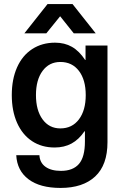

<svg xmlns="http://www.w3.org/2000/svg" viewBox="-20 -732 622 945"><path d="M399 -437H401V-508H509V-32Q509 80 448.5 136.5Q388 193 278 193Q177 193 120.5 150.5Q64 108 60 32H174Q176 69 204 89Q232 109 280 109Q339 109 368.5 75Q398 41 398 -36V-86H396Q368 -45 332 -25.5Q296 -6 249 -6Q185 -6 137.5 -37.5Q90 -69 64 -127.5Q38 -186 38 -264Q38 -342 64 -400.5Q90 -459 138.5 -490.5Q187 -522 251 -522Q298 -522 334 -501.5Q370 -481 399 -437ZM277 -100Q335 -100 368.5 -144.5Q402 -189 402 -264Q402 -339 368.5 -383Q335 -427 277 -427Q222 -427 189.5 -383Q157 -339 157 -264Q157 -189 189.5 -144.5Q222 -100 277 -100ZM276 -652 208 -568H100L214 -712H337L451 -568H343Z"/></svg>

Font: CST
Style: Medium
Weight: 500
Version: Version 1.00